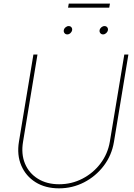

<svg xmlns="http://www.w3.org/2000/svg" viewBox="-20 -1028 739 1058"><path d="M305.2 9.8Q230 9.8 176 -23.9Q122.1 -57.6 97.2 -116Q72.3 -174.3 84.5 -248L164.1 -727.5H186.5L106.9 -246.1Q95.7 -178.7 117.9 -126Q140.1 -73.2 189 -43Q237.8 -12.7 305.7 -12.7Q375 -12.7 434.3 -43.5Q493.7 -74.2 533.9 -127.4Q574.2 -180.7 585.4 -248L665 -727.5H687.5L607.9 -246.1Q595.7 -172.4 551.8 -114.5Q507.8 -56.6 443.6 -23.4Q379.4 9.8 305.2 9.8ZM547.9 -838.4Q538.6 -838.4 533 -845.2Q527.3 -852.1 528.8 -861.3Q530.3 -870.6 538.3 -877.4Q546.4 -884.3 555.7 -884.3Q565.4 -884.3 570.8 -877.7Q576.2 -871.1 574.7 -861.3Q572.8 -852.1 564.9 -845.2Q557.1 -838.4 547.9 -838.4ZM350.6 -838.4Q341.3 -838.4 335.7 -845.2Q330.1 -852.1 331.5 -861.3Q333 -870.6 341.1 -877.4Q349.1 -884.3 358.4 -884.3Q368.2 -884.3 373.5 -877.7Q378.9 -871.1 377.4 -861.3Q375.5 -852.1 367.7 -845.2Q359.9 -838.4 350.6 -838.4ZM585.9 -1008.3 582 -985.8H355L358.9 -1008.3Z"/></svg>

Font: Inter 20pt Thin
Style: Italic
Weight: 250
Italic angle: -9.3988°
Version: Version 4.001;git-66647c0bb